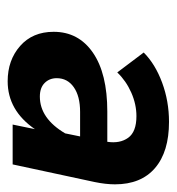

<svg xmlns="http://www.w3.org/2000/svg" viewBox="-0 -755 461 501"><g transform="rotate(90 230.5 -504.5)"><path d="M305 -307 317 -365Q268 -294 192 -294Q137 -294 100 -326.5Q63 -359 63 -414Q63 -479 117.5 -516.5Q172 -554 271 -554H350Q355 -587 339.5 -608.5Q324 -630 283 -630Q252 -630 221.5 -616.5Q191 -603 169 -580L117 -649Q147 -679 195.5 -697Q244 -715 298 -715Q376 -715 418.5 -678.5Q461 -642 461 -574Q461 -550 455 -521L409 -307ZM232 -378Q289 -378 328 -444L336 -483H272Q231 -483 207.5 -466.5Q184 -450 184 -422Q184 -403 196.5 -390.5Q209 -378 232 -378Z"/></g></svg>

Font: Wix Madefor Text
Style: Bold Italic
Weight: 700
Italic angle: -12°
Designer: Dalton Maag Ltd
Foundry: Dalton Maag Ltd
Version: Version 3.100